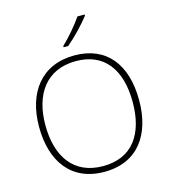

<svg xmlns="http://www.w3.org/2000/svg" viewBox="-136 -1056 1031 1173"><g transform="rotate(-15 379.5 -470.0)"><path d="M510 -943V-950H464C436 -907 376 -837 334 -798V-790H363C414 -833 477 -899 510 -943ZM696 -358C696 -588 584 -725 384 -725C175 -725 63 -575 63 -359C63 -142 168 10 379 10C591 10 696 -142 696 -358ZM103 -359C103 -552 195 -689 384 -689C560 -689 655 -567 655 -358C655 -160 569 -26 380 -26C192 -26 103 -163 103 -359Z"/></g></svg>

Font: Noto Sans Gurmukhi UI ExtraLight
Style: Regular
Weight: 200
Designer: Jelle Bosma - Monotype Design Team
Foundry: Monotype Imaging Inc.
Version: Version 2.004